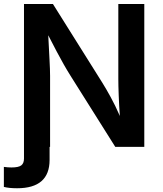

<svg xmlns="http://www.w3.org/2000/svg" viewBox="-49 -748 829 978"><path d="M-29.3 204.1V102.1Q-8.8 105 9.3 105Q45.9 105 59.6 94.2Q73.2 83.5 73.2 59.6V-727.5H220.7L472.2 -326.7Q491.7 -295.4 514.6 -253.7Q537.6 -211.9 561.5 -157.2Q557.6 -210 555.7 -261.2Q553.7 -312.5 553.7 -345.7V-727.5H686V0H538.1L311 -360.8Q292 -391.1 275.1 -420.9Q258.3 -450.7 239.7 -485.8Q221.2 -521 196.8 -568.4Q200.2 -501 203.1 -446.3Q206.1 -391.6 206.1 -361.3V0H203.6V66.4Q203.6 210.9 38.1 210.9Q-2.4 210.9 -29.3 204.1Z"/></svg>

Font: Inter-SemiBold
Style: Regular
Weight: 600
Designer: Rasmus Andersson
Foundry: rsms
Version: Version 4.000;git-a52131595